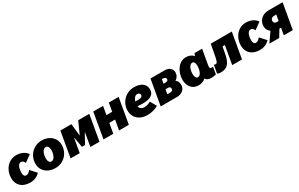

<svg xmlns="http://www.w3.org/2000/svg" viewBox="221 -1964 5317 3411"><g transform="rotate(-30 2879.0 -258.5)"><path d="M276 14C360 14 423 -14 479 -69L368 -191C342 -158 316 -133 278 -133C243 -133 224 -162 224 -212C224 -258 236 -386 310 -386C343 -386 367 -366 381 -328L520 -428C470 -506 374 -534 297 -534C133 -534 19 -389 19 -223C19 -76 119 14 276 14Z M792 15C969 15 1093 -123 1093 -287C1093 -446 965 -534 823 -534C646 -534 520 -396 520 -231C520 -76 641 15 792 15ZM788 -123C750 -123 726 -163 726 -223C726 -284 755 -397 826 -397C866 -397 888 -357 888 -298C888 -233 858 -123 788 -123Z M1109 0H1296L1345 -282H1350L1386 -78H1450L1557 -272H1562L1515 0H1702L1792 -520H1565L1456 -277H1451L1425 -520H1199Z M2193 -520 2163 -348H2045L2075 -520H1874L1784 0H1985L2020 -203H2138L2103 0H2304L2394 -520Z M2679 17C2772 17 2861 -12 2904 -44L2832 -170C2794 -149 2752 -132 2703 -132C2654 -132 2611 -154 2600 -208C2640 -205 2675 -203 2706 -203C2869 -203 2945 -256 2945 -356C2945 -474 2849 -533 2713 -533C2544 -533 2409 -396 2409 -229C2409 -74 2526 17 2679 17ZM2609 -303C2626 -356 2662 -400 2705 -400C2724 -400 2759 -387 2759 -350C2759 -316 2725 -300 2660 -300C2643 -300 2626 -301 2609 -303Z M2957 0H3295C3376 0 3465 -47 3465 -150C3465 -205 3446 -240 3411 -262C3461 -292 3487 -340 3487 -394C3487 -463 3434 -520 3340 -520H3048ZM3167 -128 3183 -221H3235C3266 -221 3284 -204 3284 -179C3284 -136 3253 -126 3214 -127ZM3202 -323 3217 -408H3239C3277 -408 3298 -393 3298 -367C3298 -331 3270 -323 3235 -323Z M3994 12C4028 12 4065 7 4090 -1L4115 -146C4106 -144 4097 -143 4087 -143C4049 -143 4044 -162 4054 -220L4107 -520H3952C3945 -508 3937 -488 3931 -469C3897 -510 3846 -534 3779 -534C3632 -534 3528 -381 3528 -214C3528 -78 3609 14 3731 14C3792 14 3840 -7 3878 -41C3896 -6 3933 12 3994 12ZM3830 -393C3865 -393 3884 -354 3884 -296C3884 -234 3857 -118 3792 -118C3755 -118 3734 -158 3734 -218C3734 -280 3762 -393 3830 -393Z M4189 12C4312 12 4381 -45 4417 -243L4441 -375H4490L4424 0H4625L4716 -520H4284L4246 -314C4223 -190 4210 -161 4177 -161C4165 -161 4151 -165 4145 -170L4116 -3C4139 8 4159 12 4189 12Z M4987 14C5071 14 5134 -14 5190 -69L5079 -191C5053 -158 5027 -133 4989 -133C4954 -133 4935 -162 4935 -212C4935 -258 4947 -386 5021 -386C5054 -386 5078 -366 5092 -328L5231 -428C5181 -506 5085 -534 5008 -534C4844 -534 4730 -389 4730 -223C4730 -76 4830 14 4987 14Z M5483 0H5667L5758 -520H5471C5322 -520 5250 -416 5250 -316C5250 -260 5277 -218 5318 -189L5187 0H5388L5474 -142H5482H5508ZM5433 -319C5433 -360 5459 -387 5512 -387H5552L5530 -266H5490C5456 -266 5433 -288 5433 -319Z"/></g></svg>

Font: Fixel Text 20240404 Black
Style: Italic
Weight: 900
Width: 4
Italic angle: -10°
Designer: AlfaBravo + MacPaw
Foundry: Kyrylo Tkachov, Marchela Mozhyna, Serhii Makarenko, Maria Weinstein, Zakhar Kryvoshyya
Version: Version 1.211;Glyphs 3.2 (3225)